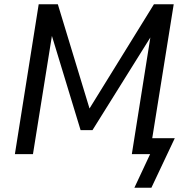

<svg xmlns="http://www.w3.org/2000/svg" viewBox="-20 -725 876 903"><path d="M612 158 686 0H600L690 -567L696 -563L415 -113H359L219 -573L227 -574L135 0H50L162 -705H252L407 -195L390 -197L704 -705H797L696 -75H802L692 158Z"/></svg>

Font: Nunito Sans 10pt SemiCondensed Medium
Style: Italic
Weight: 500
Width: 4
Italic angle: -9°
Designer: Vernon Adams
Foundry: Vernon Adams
Version: Version 3.101;gftools[0.9.27]